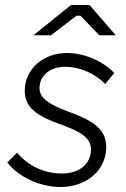

<svg xmlns="http://www.w3.org/2000/svg" viewBox="-20 -740 506 768"><path d="M222 8C328 8 405 -60 405 -153C405 -229 340 -262 252 -294C169 -325 138 -351 138 -388C138 -438 181 -473 240 -473C297 -473 358 -448 401 -404L437 -448C392 -496 316 -528 248 -528C155 -528 79 -466 79 -376C79 -308 132 -275 218 -244C290 -218 345 -194 344 -141C343 -83 296 -46 228 -46C157 -46 94 -76 48 -129L9 -90C56 -30 142 8 222 8ZM443 -599 338 -720H264L114 -599H184L286 -677H302L377 -599Z"/></svg>

Font: Fixel Text 20240404 Light
Style: Italic
Weight: 300
Width: 4
Italic angle: -10°
Designer: AlfaBravo + MacPaw
Foundry: Kyrylo Tkachov, Marchela Mozhyna, Serhii Makarenko, Maria Weinstein, Zakhar Kryvoshyya
Version: Version 1.211;Glyphs 3.2 (3225)